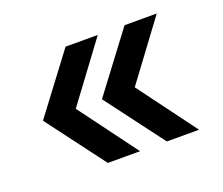

<svg xmlns="http://www.w3.org/2000/svg" viewBox="-77 -611 728 627"><g transform="rotate(-20 286.5 -298.0)"><path d="M406 -96 254 -298 406 -500H518L368 -298L518 -96ZM201 -96 49 -298 201 -500H313L163 -298L313 -96Z"/></g></svg>

Font: Figtree Medium
Style: Regular
Weight: 500
Designer: Erik Kennedy
Foundry: Erik Kennedy
Version: Version 2.001; ttfautohint (v1.8.4.7-5d5b);gftools[0.9.27]